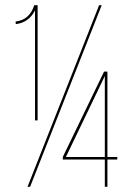

<svg xmlns="http://www.w3.org/2000/svg" viewBox="-20 -720 512 740"><path d="M115 -256V-680Q91 -633 41 -627L40 -637Q94 -643 112 -700H125V-256ZM372 -700 96 0H86L362 -700ZM394 -105V0H384V-105H222V-115L381 -444H394V-115H432V-105ZM234 -115H384V-427Z"/></svg>

Font: Bebas Neue Thin
Style: Regular
Weight: 200
Designer: Ryoichi Tsunekawa
Foundry: Ryoichi Tsunekawa
Version: Version 1.003;PS 001.003;hotconv 1.0.70;makeotf.lib2.5.58329